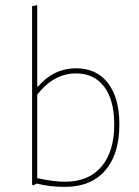

<svg xmlns="http://www.w3.org/2000/svg" viewBox="-20 -722 543 748"><path d="M276 -456Q356 -456 400.5 -398.5Q445 -341 445 -237Q445 -121 389.5 -57.5Q334 6 233 6Q172 6 123 -7L110 0L105 -3V-698L125 -702V-385H128Q190 -456 276 -456ZM276 -436Q189 -436 125 -353V-28Q189 -14 233 -14Q325 -14 375 -72.5Q425 -131 425 -237Q425 -332 386 -384Q347 -436 276 -436Z"/></svg>

Font: Alegreya Sans SC Thin
Style: Regular
Weight: 100
Designer: Juan Pablo del Peral
Foundry: Huerta Tipografica
Version: Version 2.007